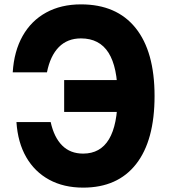

<svg xmlns="http://www.w3.org/2000/svg" viewBox="-20 -839 790 878"><path d="M273.4 -327.2V-472.8H531.4V-327.2ZM360.2 19Q271.5 19 205.1 -17.1Q138.6 -53.2 99.9 -120.4Q61.2 -187.7 55.2 -280.9H211.7Q227.2 -210.7 264.3 -173.7Q301.3 -136.6 360.2 -136.6Q438.9 -136.6 478.4 -202.4Q517.8 -268.3 517.8 -400Q517.8 -531.7 476.4 -597.6Q434.9 -663.4 350.2 -663.4Q288.3 -663.4 249 -623.6Q209.7 -583.7 194.7 -508.1H38.2Q44.2 -604.8 83.6 -674.7Q123.1 -744.5 191.2 -781.7Q259.3 -819 350.2 -819Q513.2 -819 600 -711.1Q686.8 -603.3 686.8 -400Q686.8 -196.7 602.5 -88.9Q518.2 19 360.2 19Z"/></svg>

Font: Martian Mono SemiExpanded
Style: Regular
Weight: 400
Width: 6
Monospace: yes
Designer: Roman Shamin
Foundry: Evil Martians
Version: Version 1.000